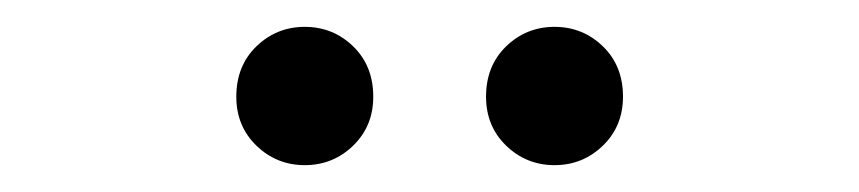

<svg xmlns="http://www.w3.org/2000/svg" viewBox="-20 -747 640 143"><path d="M393 -624Q372 -624 357 -638.5Q342 -653 342 -675Q342 -698 357 -712.5Q372 -727 393 -727Q414 -727 429 -712.5Q444 -698 444 -675Q444 -653 429 -638.5Q414 -624 393 -624ZM207 -624Q186 -624 171 -638.5Q156 -653 156 -675Q156 -698 171 -712.5Q186 -727 207 -727Q228 -727 243 -712.5Q258 -698 258 -675Q258 -653 243 -638.5Q228 -624 207 -624Z"/></svg>

Font: Montserrat Thin Medium
Style: Regular
Weight: 500
Version: Version 9.000